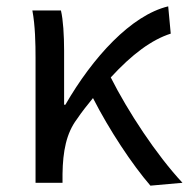

<svg xmlns="http://www.w3.org/2000/svg" viewBox="-20 -576 595 605"><path d="M555 0C472 -89 383 -225 329 -332C396 -405 458 -451 518 -470L510 -556C393 -528 272 -395 186 -246H182V-416C182 -464 179 -514 172 -543H82C91 -495 92 -438 92 -394V0H177V-28C178 -99 189 -156 222 -200C238 -224 256 -246 273 -267C324 -167 396 -58 454 9Z"/></svg>

Font: Kinto Sans
Style: Regular
Weight: 400
Designer: Authors: Ryoko NISHIZUKA  (kana & ideographs); Paul D. Hunt (Latin, Greek & Cyrillic); Wenlong ZHANG  (bopomofo); Sandol
Foundry: Adobe Systems Incorporated, ookami Inc.
Version: Version 0.001